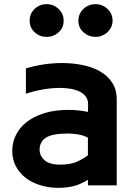

<svg xmlns="http://www.w3.org/2000/svg" viewBox="-20 -841 654 926"><path d="M262 65Q216 65 175 52.5Q134 40 104 17Q74 -6 56.5 -39Q39 -72 39 -114Q39 -153 56.5 -189Q74 -225 108 -252Q142 -279 193 -295Q244 -311 311 -311Q335 -311 359 -308.5Q383 -306 404 -301L405 -338Q405 -359 394.5 -374Q384 -389 365.5 -398.5Q347 -408 322 -412.5Q297 -417 268 -417Q229 -417 186.5 -409.5Q144 -402 105 -389V-511Q143 -523 188.5 -530Q234 -537 280 -537Q330 -537 377.5 -527.5Q425 -518 462 -497Q499 -476 521 -442.5Q543 -409 543 -360V53H404V26Q367 49 333.5 57Q300 65 262 65ZM271 -47Q317 -47 347 -59.5Q377 -72 404 -92V-177Q381 -189 355.5 -193Q330 -197 307 -197Q232 -197 201.5 -177Q171 -157 171 -119Q171 -90 194.5 -68.5Q218 -47 271 -47ZM205 -663Q172 -663 147.5 -685Q123 -707 123 -741Q123 -775 147 -798Q171 -821 205 -821Q238 -821 262.5 -798Q287 -775 287 -741Q287 -707 262.5 -685Q238 -663 205 -663ZM441 -663Q408 -663 383 -685Q358 -707 358 -741Q358 -775 382.5 -798Q407 -821 441 -821Q474 -821 498.5 -798Q523 -775 523 -741Q523 -724 516 -710Q509 -696 498 -685.5Q487 -675 472 -669Q457 -663 441 -663Z"/></svg>

Font: LINE Seed JP_TTF Bold
Style: Regular
Weight: 700
Designer: LINE & Fontrix & Fontworks
Version: Version 1.009